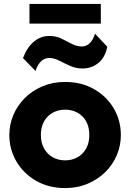

<svg xmlns="http://www.w3.org/2000/svg" viewBox="-20 -942 663 977"><path d="M311.5 15Q228 15 164 -21.8Q100 -58.5 63.8 -120Q27.5 -181.5 27.5 -255Q27.5 -308.5 48.2 -357.2Q69 -406 107 -443.8Q145 -481.5 197 -503.2Q249 -525 311.5 -525Q395 -525 459 -488.2Q523 -451.5 559 -390Q595 -328.5 595 -255Q595 -201.5 574.5 -152.8Q554 -104 516 -66.5Q478 -29 426 -7Q374 15 311.5 15ZM311.5 -126Q346.5 -126 374.5 -141.8Q402.5 -157.5 418.5 -186.5Q434.5 -215.5 434.5 -255Q434.5 -295 418.8 -323.8Q403 -352.5 375 -368.2Q347 -384 311.5 -384Q276 -384 248 -368.2Q220 -352.5 204 -323.8Q188 -295 188 -255Q188 -215.5 204.2 -186.5Q220.5 -157.5 248.5 -141.8Q276.5 -126 311.5 -126ZM160.5 -581 97 -646.5Q117.5 -700.5 152 -729.8Q186.5 -759 231.5 -759Q265 -759 292.8 -745.5Q320.5 -732 345.5 -718.8Q370.5 -705.5 396.5 -705.5Q419 -705.5 436 -721.5Q453 -737.5 463.5 -770.5L526 -704Q515 -649.5 480.5 -621.5Q446 -593.5 400 -593.5Q366 -593.5 336.8 -606.8Q307.5 -620 281.2 -633.5Q255 -647 230.5 -647Q207.5 -647 189.8 -630.8Q172 -614.5 160.5 -581ZM130 -822V-922H493V-822Z"/></svg>

Font: Geologica Cursive
Style: Bold
Weight: 700
Designer: Sindre Bremnes, Frode Helland
Foundry: Monokrom Skriftforlag AS
Version: Version 1.010;gftools[0.9.28]